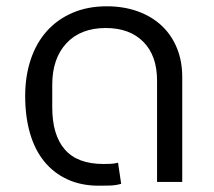

<svg xmlns="http://www.w3.org/2000/svg" viewBox="-20 -578 679 610"><path d="M294 12Q238 12 194.5 -8Q151 -28 121 -64.5Q91 -101 75.5 -154Q60 -207 60 -273Q60 -337 78 -390Q96 -443 129.5 -480Q163 -517 211 -537.5Q259 -558 319 -558Q373 -558 417.5 -542Q462 -526 493.5 -496.5Q525 -467 542 -425.5Q559 -384 559 -333V0H479V-322Q479 -401 435.5 -445Q392 -489 316 -489Q236 -489 191 -440.5Q146 -392 146 -309V-237Q146 -149 186 -103Q226 -57 309 -57Q320 -57 331.5 -57.5Q343 -58 355 -61L365 6Q348 11 329 11.5Q310 12 294 12Z"/></svg>

Font: IBM Plex Thai
Style: Regular
Weight: 400
Designer: Mike Abbink, Paul van der Laan, Pieter van Rosmalen, Ben Mitchell, Mark Frömberg
Foundry: Bold Monday
Version: Version 1.0